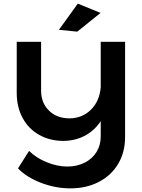

<svg xmlns="http://www.w3.org/2000/svg" viewBox="-20 -930 780 1056"><path d="M408 -910 533 -859 405 -756 304 -766ZM668 -700V-176Q668 -93 630 -29Q592 35 523.5 70.5Q455 106 367 106Q285 106 205.5 75.5Q126 45 79 -4L140 -100Q178 -62 236.5 -38Q295 -14 350 -14Q403 -14 445 -35Q487 -56 510.5 -93.5Q534 -131 534 -179V-264Q500 -212 447.5 -184Q395 -156 330 -155Q255 -155 196 -188Q137 -221 104.5 -281Q72 -341 72 -419V-700H206V-432Q206 -364 249.5 -321.5Q293 -279 363 -279Q433 -280 480 -326.5Q527 -373 534 -449V-700Z"/></svg>

Font: TypoPRO Montserrat Alternates
Style: Regular
Weight: 500
Designer: Julieta Ulanovsky
Foundry: Julieta Ulanovsky
Version: Version 6.001